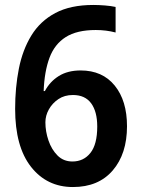

<svg xmlns="http://www.w3.org/2000/svg" viewBox="-20 -743 569 774"><path d="M274 11Q169 11 105 -70.5Q41 -152 41 -304Q41 -390 56 -466Q71 -542 106.5 -600Q142 -658 203 -690.5Q264 -723 356 -723Q378 -723 403 -721Q428 -719 446 -715V-612Q408 -622 366 -622Q290 -622 245 -593.5Q200 -565 179.5 -510Q159 -455 156 -376H161Q181 -414 217 -436.5Q253 -459 305 -459Q393 -459 442.5 -398Q492 -337 492 -234Q492 -123 434.5 -56Q377 11 274 11ZM272 -92Q317 -92 344.5 -126.5Q372 -161 372 -233Q372 -293 347.5 -326.5Q323 -360 274 -360Q240 -360 215.5 -343.5Q191 -327 177 -302Q163 -277 163 -250Q163 -213 175.5 -176.5Q188 -140 212 -116Q236 -92 272 -92Z"/></svg>

Font: Noto Sans Tamil SemiCondensed SemiBold
Style: Regular
Weight: 600
Width: 4
Designer: Jelle Bosma - Monotype Design Team
Foundry: Monotype Imaging Inc.
Version: Version 2.004; ttfautohint (v1.8.4.7-5d5b)